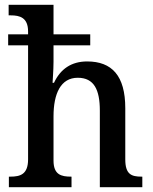

<svg xmlns="http://www.w3.org/2000/svg" viewBox="-20 -780 638 800"><path d="M17 0H278V-44H276C235 -44 203 -52 203 -111V-295C203 -390 233 -456 304 -456C372 -456 396 -406 396 -319V0H573V-44H570C528 -44 502 -53 502 -116V-329C502 -465 446 -524 343 -524C278 -524 232 -493 205 -435H199C199 -439 203 -487 203 -523V-591H356V-637H203V-760H16V-716H25C62 -716 97 -707 97 -649V-637H14V-591H97V-116C97 -53 64 -44 23 -44H17Z"/></svg>

Font: Noto Serif Tamil SemiCondensed Medium
Style: Regular
Weight: 500
Width: 4
Designer: Indian Type Foundry, Tom Grace, and the Monotype Design Team
Foundry: Monotype Imaging Inc.
Version: Version 2.004